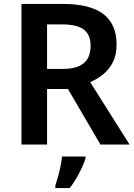

<svg xmlns="http://www.w3.org/2000/svg" viewBox="-20 -734 683 975"><path d="M300 -714Q438 -714 505 -662.5Q572 -611 572 -508Q572 -456 553.5 -419Q535 -382 504.5 -357Q474 -332 438 -317L638 0H490L325 -282H219V0H89V-714ZM296 -610H219V-384H299Q369 -384 404.5 -412.5Q440 -441 440 -502Q440 -558 405.5 -584Q371 -610 296 -610ZM414 71Q404 103 382.5 144.5Q361 186 334 221H261V208Q267 190 274.5 163.5Q282 137 287.5 109.5Q293 82 295 61H414Z"/></svg>

Font: Noto Sans Thai Looped SemiBold
Style: Regular
Weight: 600
Designer: Sasikarn Vongin, Ben Mitchell
Foundry: The Fontpad Ltd
Version: Version 1.001; ttfautohint (v1.8.4.7-5d5b)